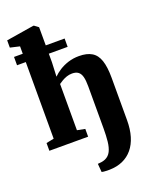

<svg xmlns="http://www.w3.org/2000/svg" viewBox="-190 -922 1017 1280"><g transform="rotate(-20 318.0 -282.0)"><path d="M360 256Q353.5 256.5 341.2 256Q329 255.5 318 254.5Q307 253.5 304 252L299 192.5Q307.5 192.5 324.8 189.8Q342 187 353 182Q380 170 393.5 142.8Q407 115.5 411.2 75.2Q415.5 35 415.5 -16V-315.5Q415.5 -357.5 408.8 -383Q402 -408.5 386 -420.5Q370 -432.5 342.5 -432.5Q322 -432.5 303.5 -426Q285 -419.5 270 -410.5Q255 -401.5 244.5 -394V-66L300 -55V0H25V-55L79.5 -66V-721L12.5 -736.5V-788L207 -819.5H213L242.5 -797.5L243 -548.5L238.5 -448Q258 -468 286 -485.8Q314 -503.5 349.2 -514.8Q384.5 -526 425.5 -526Q481.5 -526 516 -505.2Q550.5 -484.5 566 -438Q581.5 -391.5 581.5 -315V-14.5Q581.5 49.5 566.5 99.5Q551.5 149.5 522.8 184Q494 218.5 453 236.8Q412 255 360 256ZM17.5 -609.5V-668.5H376.5V-609.5Z"/></g></svg>

Font: Merriweather 48pt Black
Style: Regular
Weight: 900
Version: Version 2.100